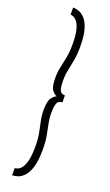

<svg xmlns="http://www.w3.org/2000/svg" viewBox="-175 -785 562 980"><g transform="rotate(20 106.0 -295.5)"><path d="M38.5 160V121Q44.5 121 54.8 117.2Q65 113.5 75.5 100Q86 86.5 93 58.2Q100 30 100 -19Q100 -59.5 94 -90.5Q88 -121.5 81.8 -149.2Q75.5 -177 75.5 -208Q75.5 -257 88.5 -274Q101.5 -291 114.5 -296.5Q101.5 -300.5 88.5 -317.5Q75.5 -334.5 75.5 -384Q75.5 -415 81.8 -442.5Q88 -470 94 -500.8Q100 -531.5 100 -572Q100 -621.5 93 -649.5Q86 -677.5 75.5 -691Q65 -704.5 54.8 -708.5Q44.5 -712.5 38.5 -712.5V-751Q51.5 -751 68.5 -745.8Q85.5 -740.5 102.2 -723.2Q119 -706 130 -670.5Q141 -635 141 -574.5Q141 -533 135.2 -501.2Q129.5 -469.5 123.5 -442Q117.5 -414.5 117.5 -384Q117.5 -350.5 123.8 -332.8Q130 -315 152.5 -315V-277Q130 -277 123.8 -258.8Q117.5 -240.5 117.5 -208Q117.5 -177.5 123.5 -149.8Q129.5 -122 135.2 -90.5Q141 -59 141 -16.5Q141 44 130 79.5Q119 115 102.2 132.2Q85.5 149.5 68.5 154.8Q51.5 160 38.5 160Z"/></g></svg>

Font: Imbue Thin 10pt ExtraBold
Style: Regular
Weight: 800
Version: Version 1.102